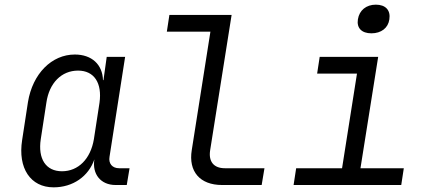

<svg xmlns="http://www.w3.org/2000/svg" viewBox="-20 -794 1840 824"><path d="M210 10C293 10 360 -37 385 -110C375 -47 412 0 476 0H524L536 -72H491C462 -72 445 -92 450 -121L517 -550H438L424 -450H422C420 -517 374 -560 301 -560C202 -560 120 -478 100 -356L75 -193C56 -72 111 10 210 10ZM246 -59C177 -59 142 -112 155 -197L179 -353C191 -438 244 -491 315 -491C384 -491 419 -438 407 -353L383 -197C369 -112 316 -59 246 -59Z M933 0H1103L1115 -72H945C897 -72 874 -101 882 -150L974 -730H707L696 -658H883L803 -150C788 -58 838 0 933 0Z M1574 -651C1616 -651 1646 -674 1651 -711C1657 -750 1635 -774 1593 -774C1552 -774 1522 -750 1516 -711C1510 -674 1532 -651 1574 -651ZM1240 0H1702L1713 -72H1527L1603 -550H1352L1341 -478H1512L1448 -72H1251Z"/></svg>

Font: JetBrains Mono Light
Style: Italic
Weight: 336
Italic angle: -9°
Monospace: yes
Designer: Philipp Nurullin, Konstantin Bulenkov
Foundry: JetBrains
Version: Version 2.305